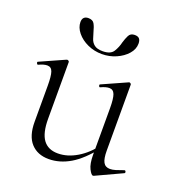

<svg xmlns="http://www.w3.org/2000/svg" viewBox="-112 -674 714 774"><g transform="rotate(20 245.0 -286.5)"><path d="M180 7Q132 7 104 -23.5Q76 -54 76 -115V-270Q76 -311 70 -328.5Q64 -346 47 -346Q32 -346 11 -336Q7 -334 4.5 -340Q2 -346 6 -347L111 -394Q113 -395 115 -395Q117 -395 120 -393Q123 -391 123 -388V-145Q123 -84 144 -55.5Q165 -27 207 -27Q248 -27 289 -51.5Q330 -76 361 -119L366 -108Q317 -46 272 -19.5Q227 7 180 7ZM389 -388V-105Q389 -71 397.5 -55.5Q406 -40 426 -40Q437 -40 450 -44Q463 -48 482 -55Q487 -57 489 -51.5Q491 -46 487 -44L375 8Q373 9 371 9Q364 9 353.5 -11.5Q343 -32 343 -71V-270Q343 -311 336.5 -328.5Q330 -346 313 -346Q298 -346 277 -336Q273 -334 271 -340Q269 -346 273 -347L378 -394Q380 -395 381 -395Q383 -395 386 -393Q389 -391 389 -388ZM236 -476Q270 -476 282 -495.5Q294 -515 299 -537Q304 -554 311 -568Q318 -582 336 -582Q350 -582 356 -575Q362 -568 362 -554Q362 -530 344 -509.5Q326 -489 297.5 -476.5Q269 -464 237 -464Q204 -464 175.5 -477Q147 -490 129.5 -511.5Q112 -533 112 -556Q112 -569 118.5 -575.5Q125 -582 137 -582Q156 -582 163 -569.5Q170 -557 175 -537Q179 -524 183.5 -509.5Q188 -495 200 -485.5Q212 -476 236 -476Z"/></g></svg>

Font: Cormorant Infant Light
Style: Regular
Weight: 300
Designer: Christian Thalmann (Catharsis Fonts)
Foundry: Catharsis Fonts
Version: Version 4.001